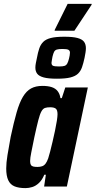

<svg xmlns="http://www.w3.org/2000/svg" viewBox="-20 -960 492 988"><path d="M111 8Q77 8 55 -1Q33 -10 22.5 -32.5Q12 -55 12 -93Q12 -122 18.5 -162Q25 -202 35 -256Q51 -331 65.5 -381.5Q80 -432 98 -462Q116 -492 140 -505Q164 -518 198 -518Q227 -518 246.5 -511.5Q266 -505 277 -490.5Q288 -476 291 -455H298L316 -510H432L324 0H207L216 -61H208Q197 -34 180.5 -18.5Q164 -3 146 2.5Q128 8 111 8ZM173 -101Q186 -101 196.5 -104.5Q207 -108 214.5 -118Q222 -128 228 -145Q232 -157 238 -180Q244 -203 250.5 -231Q257 -259 263 -287Q269 -315 272.5 -338Q276 -361 276 -372Q276 -394 267 -401Q258 -408 238 -408Q222 -408 211.5 -404.5Q201 -401 193 -386.5Q185 -372 177 -341Q169 -310 157 -255Q147 -205 141 -176Q135 -147 135 -131Q135 -118 139 -111.5Q143 -105 151.5 -103Q160 -101 173 -101ZM273 -555Q229 -555 205 -561.5Q181 -568 171.5 -580.5Q162 -593 162 -612Q162 -623 164.5 -635.5Q167 -648 170 -662Q175 -690 182 -710.5Q189 -731 202.5 -744.5Q216 -758 241.5 -764.5Q267 -771 311 -771Q355 -771 379 -764.5Q403 -758 412.5 -745Q422 -732 422 -712Q422 -702 420 -689.5Q418 -677 415 -662Q409 -634 402 -614Q395 -594 381.5 -581Q368 -568 342.5 -561.5Q317 -555 273 -555ZM284 -618Q303 -618 312 -621Q321 -624 326 -633Q331 -642 335 -658Q337 -666 338.5 -674.5Q340 -683 340 -689Q340 -699 332.5 -703.5Q325 -708 302 -708Q282 -708 272.5 -705Q263 -702 258.5 -693.5Q254 -685 250 -668Q249 -660 247 -651Q245 -642 245 -637Q245 -625 253 -621.5Q261 -618 284 -618ZM261 -802 262 -807 328 -940H452L451 -935L363 -802Z"/></svg>

Font: Saira Condensed
Style: Bold Italic
Weight: 700
Width: 3
Italic angle: -12°
Designer: Hector Gatti with collaboration of the Omnibus-Type team
Foundry: Omnibus-Type
Version: Version 1.101